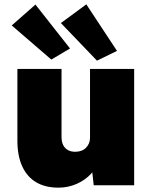

<svg xmlns="http://www.w3.org/2000/svg" viewBox="-20 -852 709 883"><path d="M249 11Q188 11 146 -14Q104 -39 82 -87.5Q60 -136 60 -205V-535H263V-222Q263 -200 270.5 -185Q278 -170 292 -162Q306 -154 326 -154Q341 -154 353.5 -158.5Q366 -163 375 -172Q384 -181 389 -192.5Q394 -204 394 -217V-535H597V0H411L399 -108L437 -120Q426 -82 398.5 -52.5Q371 -23 332 -6Q293 11 249 11ZM426 -573 260 -746 377 -832 518 -618ZM216 -578 34 -735 143 -831 302 -629Z"/></svg>

Font: Lexend Deca Black
Style: Regular
Weight: 900
Designer: Bonnie Shaver-Troup, Thomas Jockin
Foundry: Lexend
Version: Version 1.007